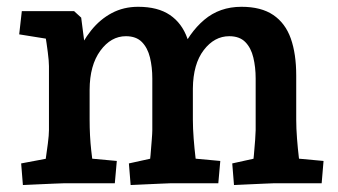

<svg xmlns="http://www.w3.org/2000/svg" viewBox="-20 -526 970 551"><path d="M651.5 5 646.5 -57 758 -81.6 704.2 -42.6Q706.5 -58.1 708.6 -80.9Q710.6 -103.6 712.2 -124.1Q713.7 -144.5 713.7 -152.5V-300.6Q713.7 -333.2 707 -360.9Q700.4 -388.6 683.9 -405.4Q667.4 -422.1 637.9 -422.1Q595.2 -422.1 564.7 -382.2Q534.2 -342.3 533.5 -272.1L495.1 -368.4Q522 -431.8 566.1 -469.1Q610.3 -506.5 672.9 -506.5Q729.6 -506.5 764.2 -483Q798.8 -459.6 814.5 -415.6Q830.1 -371.5 830.1 -309.2V-182.5Q830.1 -157.5 832.4 -128.1Q834.7 -98.8 837.5 -75.5Q840.4 -52.2 841.4 -44.5L786.3 -75.4L908.5 -64.1L903.1 0H764.3Q759.3 0 739.2 1Q719.2 2 694.8 3Q670.5 4 651.5 5ZM45.7 5 40.7 -57 162.9 -80 104.5 -29Q107.1 -41.5 110.6 -65.3Q114.1 -89.1 117.3 -113.8Q120.5 -138.5 120.5 -152.5V-336.3Q120.5 -350.5 117.1 -376.5Q113.8 -402.5 109.5 -428.2Q105.2 -453.9 103.2 -465.2L161.6 -407.1L35.1 -427.4L42.6 -494H192.7L213 -475.4L237.2 -288.3V-182.5Q237.2 -135.8 241.8 -94.5Q246.4 -53.2 250 -31.4L192.6 -75.4L315.2 -64.1L309.5 0H162.1Q155.3 0 134.7 1Q114.1 2 89.7 3Q65.4 4 45.7 5ZM354.9 5 349.9 -57 461.4 -81.6 407.5 -42.6Q409.9 -58.1 412 -80.9Q414 -103.6 415.5 -124.1Q417.1 -144.5 417.1 -152.5V-300.6Q417.1 -333.2 410.4 -360.9Q403.7 -388.6 387.2 -405.4Q370.7 -422.1 341.3 -422.1Q298.5 -422.1 268 -380.5Q237.5 -338.8 237.2 -268.6L198.5 -364.9Q216.2 -407 241.7 -438.9Q267.2 -470.7 301 -488.6Q334.8 -506.5 376.3 -506.5Q433 -506.5 467.6 -483Q502.2 -459.6 517.8 -415.6Q533.5 -371.5 533.5 -309.2V-182.5Q533.5 -157.5 535.8 -128.1Q538.1 -98.8 540.9 -75.5Q543.7 -52.2 544.7 -44.5L489.6 -75.4L612.2 -64.1L606.5 0H467.6Q462.6 0 442.9 1Q423.2 2 398.5 3Q373.8 4 354.9 5Z"/></svg>

Font: Andada Pro
Style: Regular
Weight: 400
Designer: Carolina Giovagnoli
Foundry: Huerta Tipografica
Version: Version 3.003